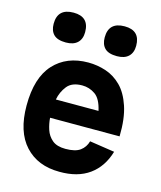

<svg xmlns="http://www.w3.org/2000/svg" viewBox="-109 -793 739 883"><g transform="rotate(15 260.0 -352.0)"><path d="M56 -641Q56 -714 132 -714Q206 -714 206 -641Q206 -608 187 -590Q168 -572 132 -572Q92 -572 74 -590Q56 -608 56 -641ZM299 -641Q299 -714 375 -714Q449 -714 449 -641Q449 -608 430 -590Q411 -572 375 -572Q335 -572 317 -590Q299 -608 299 -641ZM358 -162 477 -144Q455 -69 399.5 -29Q344 11 257 10Q154 10 93.5 -55.5Q33 -121 33 -246Q33 -378 93.5 -444Q154 -510 257 -510Q300 -510 341 -496.5Q382 -483 414.5 -450.5Q447 -418 466 -361Q485 -304 483 -219H152Q154 -191 163 -163.5Q172 -136 194 -117.5Q216 -99 257 -99Q304 -99 327 -116Q350 -133 358 -162ZM257 -401Q208 -401 185.5 -372.5Q163 -344 156 -307H359Q347 -362 319 -381.5Q291 -401 257 -401Z"/></g></svg>

Font: Haskoy Bold
Style: Regular
Weight: 700
Designer: Ertekin Erdin
Foundry: Ertekin Erdin
Version: Version 1.500; ttfautohint (v1.8.3)